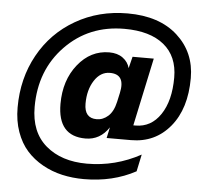

<svg xmlns="http://www.w3.org/2000/svg" viewBox="-60 -807 1118 1055"><g transform="rotate(5 499.0 -280.0)"><path d="M546 -52 559 -112Q511 -39 430 -39Q277 -39 277 -217Q277 -347 347 -434.5Q417 -522 520 -522Q565 -522 594.5 -500.5Q624 -479 633 -445L649 -509H766L686 -134H698Q784 -134 835.5 -210.5Q887 -287 887 -415Q887 -532 810 -595Q733 -658 592 -658Q396 -658 266.5 -524.5Q137 -391 137 -188Q137 -49 223 24.5Q309 98 450 98Q607 98 746 22L726 116Q600 184 441 184Q378 184 320.5 171Q263 158 212 129.5Q161 101 124 59.5Q87 18 65.5 -42.5Q44 -103 44 -177Q44 -337 115.5 -466.5Q187 -596 315 -670Q443 -744 602 -744Q777 -744 877.5 -653Q978 -562 978 -420Q978 -251 895.5 -151.5Q813 -52 680 -52ZM414 -230Q414 -150 482 -150Q517 -150 545.5 -175.5Q574 -201 586 -255L597 -305Q620 -410 533 -410Q481 -410 447.5 -358Q414 -306 414 -230Z"/></g></svg>

Font: Nacelle Bold
Style: Italic
Weight: 700
Italic angle: -12°
Designer: Sora Sagano
Foundry: Sora Sagano
Version: Version 1.000;FEAKit 1.0